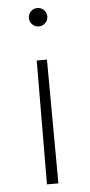

<svg xmlns="http://www.w3.org/2000/svg" viewBox="-53 -579 373 796"><g transform="rotate(-5 133.5 -181.0)"><path d="M157.3 184.7 154.8 -330.6H112.2L109.7 184.7ZM133.5 -547.2C112.2 -547.2 95.2 -530.2 95.2 -508.9C95.2 -487.9 112.2 -470.5 133.5 -470.5C154.5 -470.5 171.9 -487.9 171.9 -508.9C171.9 -530.2 154.5 -547.2 133.5 -547.2Z"/></g></svg>

Font: Karasuma Gothic
Style: Thin
Weight: 200
Designer: Rasmus Andersson / Ryoko Ishizuka
Foundry: rsms
Version: Version 1.00